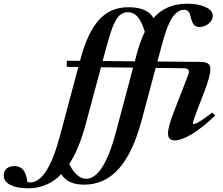

<svg xmlns="http://www.w3.org/2000/svg" viewBox="-291 -745 1201 1034"><path d="M161.6 249.5Q73.7 249.5 39.1 192.9Q-34.7 269 -139.2 269Q-199.2 269 -235.1 251Q-271 232.9 -271 199.2Q-271 176.3 -255.4 162.8Q-239.7 149.4 -213.9 149.4Q-183.1 149.4 -166.3 169.4Q-149.4 189.5 -143.1 235.4Q-136.7 237.3 -127.9 237.3Q-34.7 237.3 32.2 -14.6L130.9 -384.3L68.4 -384.8L68.8 -418L140.1 -417.5L143.6 -430.7Q180.2 -567.9 241.2 -637Q302.2 -706.1 400.4 -706.1Q453.6 -706.1 488.3 -690.2Q522.9 -674.3 535.2 -647Q602.1 -725.1 717.3 -725.1Q775.9 -725.1 815.4 -707Q855 -689 855 -659.7Q855 -636.7 833 -618.2Q811 -599.6 783.7 -599.6Q762.7 -599.6 752.4 -613Q742.2 -626.5 736.8 -649.9Q733.4 -665 730.7 -672.4Q728 -679.7 720.5 -686Q712.9 -692.4 700.2 -692.4Q686 -692.4 672.9 -685.1Q659.7 -677.7 649.7 -667.2Q639.6 -656.7 629.6 -638.2Q619.6 -619.6 613 -604.2Q606.4 -588.9 598.6 -564Q590.8 -539.1 586.7 -524.2Q582.5 -509.3 575.7 -484.4L556.6 -413.6L790.5 -411.6Q818.8 -411.1 830.3 -401.9Q841.8 -392.6 841.8 -372.6Q841.8 -335.9 812 -257.8L766.6 -140.1Q748 -90.8 748 -81.1Q748 -77.1 751.5 -77.1Q772.9 -77.1 852.1 -139.2L868.2 -122.6Q793.5 -52.2 738.5 -20.5Q683.6 11.2 650.9 11.2Q613.8 11.2 613.8 -26.4Q613.8 -61 643.6 -137.7L722.7 -342.3Q736.3 -376.5 701.2 -377.4L547.4 -379.4L471.2 -94.7Q424.8 78.1 348.6 163.8Q272.5 249.5 161.6 249.5ZM274.9 -465.3 261.7 -416.5 435.1 -414.6 444.3 -450.2Q463.9 -522.9 488.8 -574.2Q472.7 -627.9 450.7 -653.6Q428.7 -679.2 396.5 -679.2Q383.3 -679.2 372.3 -674.3Q361.3 -669.4 352.5 -662.1Q343.8 -654.8 335 -639.4Q326.2 -624 319.8 -609.9Q313.5 -595.7 305.2 -569.6Q296.9 -543.5 290.8 -522.5Q284.7 -501.5 274.9 -465.3ZM170.4 -75.2Q133.8 59.6 82 138.2Q99.1 175.3 123.3 196.5Q147.5 217.8 172.9 217.8Q266.6 217.8 333.5 -34.2L425.8 -380.9L252.9 -382.8Z"/></svg>

Font: Elstob 18pt ExtraBold
Style: Italic
Weight: 800
Italic angle: -20°
Designer: Peter S. Baker
Version: Version 1.015